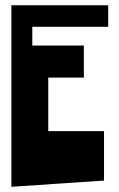

<svg xmlns="http://www.w3.org/2000/svg" viewBox="-20 -715 458 740"><path d="M23.9 -694.8H397V-611.8H104.5V-539.6H303.2V-416H166V-209.5H380.9V-19L23.9 4.9Z"/></svg>

Font: Some Time Later
Style: Regular
Weight: 400
Version: Version 003.300